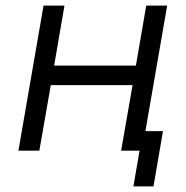

<svg xmlns="http://www.w3.org/2000/svg" viewBox="-20 -540 668 688"><path d="M504 -520 467 -305H174L211 -520H136L46 0H121L162 -235H455L414 0H480L458 128H530L564 -70H501L579 -520Z"/></svg>

Font: Fixel Display 20240404
Style: Italic
Weight: 400
Italic angle: -10°
Designer: AlfaBravo + MacPaw
Foundry: Kyrylo Tkachov, Marchela Mozhyna, Serhii Makarenko, Maria Weinstein, Zakhar Kryvoshyya
Version: Version 1.211;Glyphs 3.2 (3225)